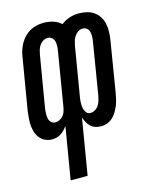

<svg xmlns="http://www.w3.org/2000/svg" viewBox="-112 -605 724 896"><g transform="rotate(-15 250.0 -156.5)"><path d="M117 215 159 -36Q152 -27 144 -18.5Q136 -10 126.5 -4Q117 2 106.5 5Q96 8 85 8Q67 8 52 1.5Q37 -5 26.5 -17.5Q16 -30 10.5 -46Q5 -62 3.5 -79Q2 -96 3.5 -114Q5 -132 7 -149L49 -399Q51 -415 56.5 -431.5Q62 -448 70.5 -463Q79 -478 91.5 -491Q104 -504 119.5 -512.5Q135 -521 151.5 -524.5Q168 -528 185 -528Q209 -528 231.5 -521Q254 -514 269 -499Q288 -514 310 -521Q332 -528 354 -528Q374 -528 393 -523.5Q412 -519 427 -508.5Q442 -498 452 -482.5Q462 -467 466 -448.5Q470 -430 469.5 -410.5Q469 -391 466 -371L425 -121Q422 -107 419 -93Q416 -79 410 -65Q404 -51 396 -37.5Q388 -24 376.5 -13.5Q365 -3 350.5 2.5Q336 8 322 8Q307 8 294 4Q281 0 271 -9Q261 -18 254.5 -30Q248 -42 244 -55L199 215ZM119 -65Q129 -65 139.5 -70Q150 -75 157 -83.5Q164 -92 167.5 -102.5Q171 -113 173 -124L216 -383Q218 -394 218.5 -406Q219 -418 216.5 -429Q214 -440 205.5 -447.5Q197 -455 185 -455Q173 -455 162.5 -448.5Q152 -442 145 -431.5Q138 -421 135 -409.5Q132 -398 130 -387L88 -137Q87 -126 86.5 -114Q86 -102 88.5 -91Q91 -80 99 -72.5Q107 -65 119 -65ZM288 -65Q300 -65 311 -71.5Q322 -78 328.5 -88.5Q335 -99 338.5 -110.5Q342 -122 344 -133L385 -383Q387 -394 387.5 -406Q388 -418 385.5 -429Q383 -440 374.5 -447.5Q366 -455 354 -455Q343 -455 332.5 -448.5Q322 -442 315 -431.5Q308 -421 304.5 -409.5Q301 -398 299 -387L259 -147Q257 -134 256.5 -121Q256 -108 258.5 -96Q261 -84 268 -74.5Q275 -65 288 -65Z"/></g></svg>

Font: Iosevka Term Curly Medium
Style: Italic
Weight: 500
Italic angle: -9°
Designer: Belleve Invis
Foundry: Belleve Invis
Version: Version 32.3.0